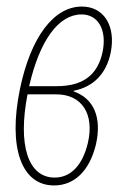

<svg xmlns="http://www.w3.org/2000/svg" viewBox="-20 -556 379 586"><path d="M145 10C208 10 254 -36 273 -116C291 -197 267 -255 205 -277V-279C266 -291 305 -332 318 -396C334 -477 297 -536 230 -536C144 -536 74 -443 41 -285C4 -106 45 10 145 10ZM229 -512C280 -512 307 -464 293 -397C278 -327 233 -293 153 -293H69C101 -433 159 -512 229 -512ZM147 -14C65 -14 34 -114 64 -268H152C230 -268 269 -208 248 -119C232 -52 196 -14 147 -14Z"/></svg>

Font: Noto Sans ExtraCondensed Thin
Style: Italic
Weight: 100
Width: 2
Italic angle: -12°
Designer: Monotype Design Team
Foundry: Monotype Imaging Inc.
Version: Version 2.013